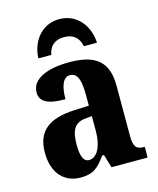

<svg xmlns="http://www.w3.org/2000/svg" viewBox="-116 -846 772 938"><g transform="rotate(-15 270.5 -377.5)"><path d="M126 -606H191C200 -654 230 -674 273 -674C316 -674 346 -654 356 -606H422C420 -681 370 -765 273 -765C177 -765 127 -681 126 -606ZM175 10C240 10 265 -13 304 -67H313L333 0H516V-54H513C473 -54 460 -70 460 -125V-379C460 -504 395 -549 265 -549C160 -549 74 -518 74 -447C74 -399 115 -379 202 -379C202 -447 219 -487 253 -487C291 -487 304 -448 304 -374V-319L232 -316C102 -311 37 -262 37 -153C37 -42 99 10 175 10ZM237 -62C209 -62 197 -93 197 -149C197 -221 215 -258 273 -263L305 -266V-191C305 -114 278 -62 237 -62Z"/></g></svg>

Font: Noto Serif Condensed ExtraBold
Style: Regular
Weight: 800
Width: 3
Designer: Monotype Design Team
Foundry: Monotype Imaging Inc.
Version: Version 2.013